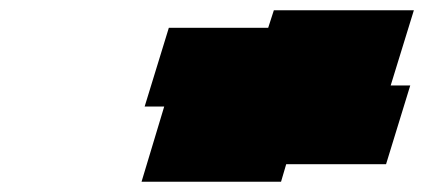

<svg xmlns="http://www.w3.org/2000/svg" viewBox="-20 -660 824 373"><path d="M261 -453H299L255 -307H526L536 -341H730L777 -494H739L784 -640H512L501 -606H308Z"/></svg>

Font: bitstorm
Style: maxextobl
Weight: 400
Version: Version 0.2